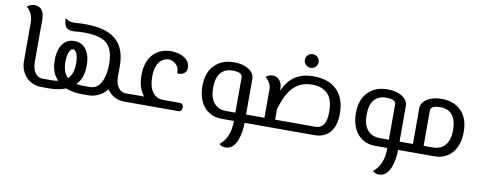

<svg xmlns="http://www.w3.org/2000/svg" viewBox="-71 -1012 4010 1594"><g transform="rotate(10 1934.0 -215.5)"><path d="M284 0Q232 0 191.5 -24.5Q151 -49 128 -91.5Q105 -134 105 -188V-512Q105 -543 96.5 -568Q88 -593 75 -610Q62 -627 50 -635Q54 -640 63.5 -646Q73 -652 87 -656Q101 -660 116 -660Q135 -660 153 -650.5Q171 -641 183 -617Q195 -593 195 -549V-188Q195 -160 204.5 -133Q214 -106 234 -88Q254 -70 284 -70H315V0ZM315 0V-70Q327 -70 331 -61Q335 -52 335 -35Q335 -19 331 -9.5Q327 0 315 0Z M985 0Q933 0 892.5 -24.5Q852 -49 829 -91.5Q806 -134 806 -188V-239L896 -282V-188Q896 -160 905.5 -133Q915 -106 935 -88Q955 -70 985 -70H1021V0ZM315 0V-70H353Q447 -70 491 -112Q535 -154 535 -242Q535 -295 521.5 -324.5Q508 -354 490 -354Q472 -354 458.5 -324.5Q445 -295 445 -242Q445 -154 489 -112Q533 -70 627 -70H681Q743 -70 774.5 -130Q806 -190 806 -284Q806 -371 779 -419.5Q752 -468 697 -487.5Q642 -507 557 -507Q517 -507 498.5 -504.5Q480 -502 462 -502Q436 -502 421 -509.5Q406 -517 399 -530.5Q392 -544 388 -560Q386 -571 384.5 -582.5Q383 -594 384 -598Q394 -591 411 -582Q428 -573 458 -573Q473 -573 494 -575Q515 -577 552 -577Q734 -577 815 -503.5Q896 -430 896 -286Q896 -190 866 -126.5Q836 -63 787 -31.5Q738 0 681 0H627Q552 0 490.5 -24Q429 -48 392 -101.5Q355 -155 355 -241Q355 -293 369.5 -334Q384 -375 414 -399.5Q444 -424 490 -424Q536 -424 566 -399.5Q596 -375 610.5 -334Q625 -293 625 -241Q625 -155 588.5 -101.5Q552 -48 490 -24Q428 0 353 0ZM315 0Q303 0 299 -9.5Q295 -19 295 -35Q295 -52 299 -61Q303 -70 315 -70ZM1021 0V-70Q1033 -70 1037 -61Q1041 -52 1041 -35Q1041 -19 1037 -9.5Q1033 0 1021 0Z M1021 0V-70H1165V-45Q1129 -74 1107.5 -122.5Q1086 -171 1086 -241Q1086 -298 1100.5 -342Q1115 -386 1143 -417Q1171 -448 1209.5 -464Q1248 -480 1296 -480Q1331 -480 1360 -471.5Q1389 -463 1410.5 -448.5Q1432 -434 1443.5 -413.5Q1455 -393 1455 -369Q1455 -346 1445.5 -333Q1436 -320 1422 -314Q1411 -309 1397.5 -307.5Q1384 -306 1376 -307Q1376 -344 1362 -366Q1348 -388 1323.5 -400Q1299 -412 1267 -418L1325 -407Q1277 -415 1244 -398.5Q1211 -382 1193.5 -343Q1176 -304 1176 -244Q1176 -163 1208 -116.5Q1240 -70 1302 -70H1436Q1455 -70 1462.5 -59.5Q1470 -49 1470 -35Q1470 -21 1462.5 -10.5Q1455 0 1436 0ZM1021 0Q1009 0 1005 -9.5Q1001 -19 1001 -35Q1001 -52 1005 -61Q1009 -70 1021 -70Z M1998 0V-70H2063V0ZM1803 0Q1744 0 1698 -28.5Q1652 -57 1626 -111Q1600 -165 1600 -241Q1600 -354 1661.5 -417Q1723 -480 1826 -480Q1902 -480 1950 -449Q1998 -418 1998 -369V0H1908V-369Q1908 -388 1888.5 -399Q1869 -410 1826 -410Q1760 -410 1725 -367.5Q1690 -325 1690 -241Q1690 -158 1727 -114Q1764 -70 1833 -70H1998V0ZM1876 229Q1863 229 1853 226Q1843 223 1835.5 218Q1828 213 1823 209Q1863 175 1880.5 137Q1898 99 1903 62.5Q1908 26 1908 0V-70H1998V0Q1998 35 1992 75Q1986 115 1972 150Q1958 185 1934.5 207Q1911 229 1876 229ZM2063 0V-70Q2075 -70 2079 -61Q2083 -52 2083 -35Q2083 -19 2079 -9.5Q2075 0 2063 0Z M2063 0V-70H2585Q2626 -70 2650 -103Q2674 -136 2674 -212Q2674 -318 2626.5 -364Q2579 -410 2498 -410Q2434 -410 2390 -386Q2346 -362 2318 -324Q2290 -286 2272.5 -242.5Q2255 -199 2243 -160L2202 -180Q2211 -210 2221.5 -249.5Q2232 -289 2250 -329Q2268 -369 2299 -403.5Q2330 -438 2378 -459Q2426 -480 2498 -480Q2624 -480 2694 -410Q2764 -340 2764 -212Q2764 -111 2717.5 -55.5Q2671 0 2585 0ZM2153 0V-313Q2153 -341 2136.5 -367Q2120 -393 2103 -406Q2111 -413 2127 -420.5Q2143 -428 2162 -428Q2174 -428 2188 -423Q2202 -418 2214.5 -406Q2227 -394 2235 -372Q2243 -350 2243 -315V0ZM2063 0Q2051 0 2047 -9.5Q2043 -19 2043 -35Q2043 -52 2047 -61Q2051 -70 2063 -70ZM2459 -545Q2434 -545 2417 -562Q2400 -579 2400 -602Q2400 -626 2417 -643Q2434 -660 2459 -660Q2482 -660 2499 -643Q2516 -626 2516 -602Q2516 -579 2499 -562Q2482 -545 2459 -545Z M3292 0V-70H3357V0ZM3097 0Q3038 0 2992 -28.5Q2946 -57 2920 -111Q2894 -165 2894 -241Q2894 -354 2955.5 -417Q3017 -480 3120 -480Q3196 -480 3244 -449Q3292 -418 3292 -369V0H3202V-369Q3202 -388 3182.5 -399Q3163 -410 3120 -410Q3054 -410 3019 -367.5Q2984 -325 2984 -241Q2984 -158 3021 -114Q3058 -70 3127 -70H3292V0ZM3170 229Q3157 229 3147 226Q3137 223 3129.5 218Q3122 213 3117 209Q3157 175 3174.5 137Q3192 99 3197 62.5Q3202 26 3202 0V-70H3292V0Q3292 35 3286 75Q3280 115 3266 150Q3252 185 3228.5 207Q3205 229 3170 229ZM3357 0V-70Q3369 -70 3373 -61Q3377 -52 3377 -35Q3377 -19 3373 -9.5Q3369 0 3357 0Z M3357 0V-70H3570Q3639 -70 3676 -114Q3713 -158 3713 -241Q3713 -325 3678 -367.5Q3643 -410 3577 -410Q3534 -410 3514.5 -399Q3495 -388 3495 -369V0H3405V-369Q3405 -418 3453 -449Q3501 -480 3577 -480Q3681 -480 3742 -417Q3803 -354 3803 -241Q3803 -165 3777 -111Q3751 -57 3705 -28.5Q3659 0 3600 0ZM3357 0Q3345 0 3341 -9.5Q3337 -19 3337 -35Q3337 -52 3341 -61Q3345 -70 3357 -70Z"/></g></svg>

Font: El Messiri
Style: Regular
Weight: 400
Designer: Mohamed Gaber
Foundry: Kief Type Foundry
Version: Version 2.020